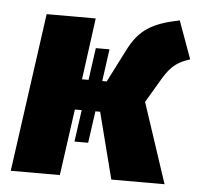

<svg xmlns="http://www.w3.org/2000/svg" viewBox="-45 -597 669 643"><g transform="rotate(5 290.0 -275.5)"><path d="M481 -335C509 -383 526 -407 580 -424L534 -551C441 -532 400 -506 365 -438L308 -326H293L308 -434H262L247 -326H225L253 -533H88L14 0H179L210 -223H233L218 -116H264L279 -223H295L352 0H531L442 -269Z"/></g></svg>

Font: Fira Sans ExtraBold
Style: Italic
Weight: 800
Italic angle: -8°
Designer: bBox Type GmbH & Carrois Corporate GbR & Edenspiekermann AG
Foundry: bBox Type GmbH & Carrois Corporate GbR & Edenspiekermann AG
Version: Version 4.301;PS 004.301;hotconv 1.0.88;makeotf.lib2.5.64775